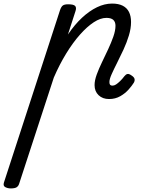

<svg xmlns="http://www.w3.org/2000/svg" viewBox="-160 -539 816 1074"><path d="M-100 515Q-116 515 -130 508Q-144 501 -138 482L176 -483Q183 -503 192.5 -509Q202 -515 221 -515Q252 -515 260.5 -505.5Q269 -496 262 -476L220 -346Q258 -402 299 -440Q340 -478 382.5 -498.5Q425 -519 467 -519Q503 -519 526.5 -507Q550 -495 561.5 -472Q573 -449 573 -416Q573 -380 561 -340.5Q549 -301 531 -262Q513 -223 495 -187.5Q477 -152 464.5 -124Q452 -96 452 -80Q452 -69 456 -64.5Q460 -60 469 -60Q479 -60 489 -66.5Q499 -73 511.5 -85Q524 -97 536 -113Q544 -123 552.5 -125Q561 -127 574 -118Q590 -108 592.5 -98Q595 -88 589 -77Q580 -62 560.5 -39.5Q541 -17 513 -1Q485 15 450 15Q414 15 391.5 -6.5Q369 -28 369 -63Q369 -89 381 -122Q393 -155 410.5 -191Q428 -227 445 -263.5Q462 -300 474 -334Q486 -368 486 -395Q486 -416 474 -427.5Q462 -439 435 -439Q402 -439 364.5 -414.5Q327 -390 287.5 -345.5Q248 -301 210.5 -240Q173 -179 141 -105L-53 489Q-57 502 -67 508.5Q-77 515 -100 515Z"/></svg>

Font: Playwrite AU VIC
Style: Regular
Weight: 400
Designer: Veronika Burian, José Scaglione
Foundry: TypeTogether
Version: Version 1.002